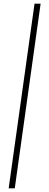

<svg xmlns="http://www.w3.org/2000/svg" viewBox="-20 -766 267 1040"><path d="M27 254 167 -746H200L60 254Z"/></svg>

Font: Hanken Grotesk ExtraLight
Style: Italic
Weight: 250
Italic angle: -8°
Designer: Alfredo Marco Pradil
Foundry: Hanken Design Co.
Version: Version 3.013